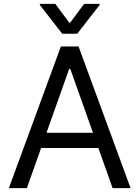

<svg xmlns="http://www.w3.org/2000/svg" viewBox="-20 -966 716 986"><path d="M117.9 0 191.1 -206H485.1L558.2 0H650.6L383.5 -727.3H292.6L25.6 0ZM184.7 -940.3 299.7 -792.6H376.4L491.5 -940.3V-946H411.9L338.1 -846.6L264.2 -946H184.7ZM218.8 -284.1 335.2 -612.2H340.9L457.4 -284.1Z"/></svg>

Font: Magic Ui Pro
Style: Regular
Weight: 400
Designer: Stefan Endress, Andreas Faust
Version: Version 1.000;FEAKit 1.0